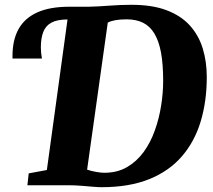

<svg xmlns="http://www.w3.org/2000/svg" viewBox="-20 -771 888 799"><path d="M402.5 8Q388.5 8 365.5 6Q342.5 4 317 2Q291.5 0 270.5 0H94L99.5 -49.5L175 -63.5L261 -690L250.5 -717L268.5 -743H350Q391 -744 435.8 -747.5Q480.5 -751 524 -751Q611.5 -751.5 672.2 -728.8Q733 -706 770 -665Q807 -624 823.8 -569Q840.5 -514 840.5 -450.5Q840.5 -349.5 815.2 -265.8Q790 -182 737 -120.5Q684 -59 601 -25.5Q518 8 402.5 8ZM414 -52Q468 -52 508.5 -75.5Q549 -99 577.8 -138.5Q606.5 -178 624.2 -227.8Q642 -277.5 650.5 -331Q659 -384.5 659 -435Q659 -504 650 -552.5Q641 -601 622.2 -631.8Q603.5 -662.5 575 -676.5Q546.5 -690.5 507 -690.5Q479.5 -690.5 460.2 -687Q441 -683.5 428.5 -677L342.5 -65Q360 -59 380.5 -55.5Q401 -52 414 -52ZM32 -527.5Q32 -531 32 -533.5Q32 -536 32 -538Q32 -604.5 57.2 -650Q82.5 -695.5 134.8 -719.2Q187 -743 268.5 -743L261 -690Q218.5 -690 194.2 -677Q170 -664 160 -637.8Q150 -611.5 150 -573.5Q150 -562 151.2 -550Q152.5 -538 154.5 -527.5Z"/></svg>

Font: Merriweather 24pt Black
Style: Italic
Weight: 900
Italic angle: -7.8°
Designer: Eben Sorkin
Foundry: Eben Sorkin
Version: Version 2.101